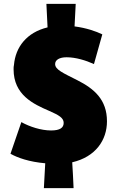

<svg xmlns="http://www.w3.org/2000/svg" viewBox="-20 -831 608 989"><path d="M34 -39C69 -19 130 3 213 10C211 53 208 95 206 138H359C357 94 355 49 352 5C473 -23 531 -110 531 -206C531 -318 465 -374 378 -418C305 -455 264 -472 264 -501C264 -523 287 -536 323 -536C370 -536 422 -520 464 -501C478 -552 493 -603 507 -654C474 -670 425 -687 364 -695C366 -734 368 -772 370 -811H219C221 -771 223 -730 225 -690C117 -664 60 -588 52 -497C50 -490 50 -482 50 -474C50 -342 152 -295 233 -260C283 -238 308 -224 308 -198C308 -173 289 -159 243 -159C192 -159 133 -178 90 -202C72 -148 52 -93 34 -39Z"/></svg>

Font: Repo ExtraBlack
Style: Regular
Weight: 400
Designer: Stefan Peev
Foundry: Context Ltd
Version: Version 001.502